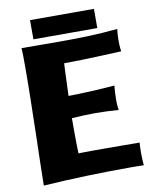

<svg xmlns="http://www.w3.org/2000/svg" viewBox="-94 -927 808 1015"><g transform="rotate(-10 309.5 -420.0)"><path d="M517 -308C514 -327 513 -345 513 -363C513 -389 515 -414 517 -439C428 -432 348 -428 269 -427C272 -524 276 -601 276 -601C386 -601 584 -611 584 -611C584 -611 580 -635 580 -670C580 -688 581 -709 584 -731C476 -720 372 -718 270 -718C202 -718 135 -719 68 -719C70 -695 70 -657 70 -610C70 -413 58 -60 58 17C212 7 365 2 520 2C545 2 572 2 597 3C595 -22 594 -46 594 -66C594 -97 596 -119 596 -119C596 -119 506 -120 408 -120C360 -120 310 -120 268 -119C267 -150 266 -187 266 -226V-308C308 -311 349 -313 390 -313C432 -313 475 -311 517 -308ZM481 -857H138V-754H481Z"/></g></svg>

Font: Galindo
Style: Regular
Weight: 400
Designer: Astigmatic (AOETI)
Foundry: Astigmatic (AOETI)
Version: Version 1.000